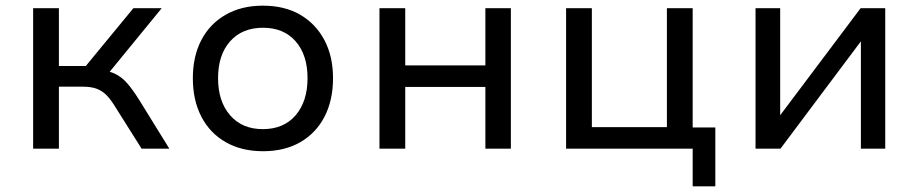

<svg xmlns="http://www.w3.org/2000/svg" viewBox="-20 -525 3244 678"><path d="M97 0V-496H188V-292H283L451 -496H551L353 -254L337 -278Q368 -274 390 -262.5Q412 -251 430.5 -229.5Q449 -208 471 -173L578 0H480L388 -146Q373 -171 358 -187Q343 -203 323 -211Q303 -219 271 -219H188V0Z M909 9Q833 9 777 -23Q721 -55 691 -113Q661 -171 661 -249Q661 -326 691 -383.5Q721 -441 777 -473Q833 -505 908 -505Q985 -505 1040 -473Q1095 -441 1125.5 -383.5Q1156 -326 1156 -249Q1156 -171 1126 -113Q1096 -55 1040.5 -23Q985 9 909 9ZM908 -69Q982 -69 1024 -118Q1066 -167 1066 -249Q1066 -331 1024 -379Q982 -427 909 -427Q835 -427 792.5 -379Q750 -331 750 -249Q750 -167 792.5 -118Q835 -69 908 -69Z M1320 0V-496H1411V-294H1694V-496H1784V0H1694V-218H1411V0Z M2426 133V0H1979V-496H2070V-76H2335V-496H2426V-75H2506V133Z M2648 0V-496H2735V-118L3019 -496H3106V0H3020V-379L2736 0Z"/></svg>

Font: Nunito Sans 7pt
Style: Regular
Weight: 400
Designer: Vernon Adams
Foundry: Vernon Adams
Version: Version 3.101;gftools[0.9.27]